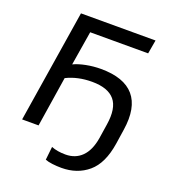

<svg xmlns="http://www.w3.org/2000/svg" viewBox="-157 -823 1013 1130"><g transform="rotate(20 349.0 -258.0)"><path d="M357 189Q328 189 300 185.5Q272 182 255 175L264 92Q301 107 353 107Q415 107 455 67Q495 27 508 -51L522 -142Q539 -249 497 -299Q455 -349 355 -349Q265 -349 195 -314L146 0H43L155 -705H622L607 -619H244L209 -405Q240 -420 285.5 -429Q331 -438 378 -438Q523 -438 585.5 -365Q648 -292 626 -148L612 -55Q592 74 524 131.5Q456 189 357 189Z"/></g></svg>

Font: Mulish SemiBold
Style: Italic
Weight: 600
Italic angle: -9°
Designer: Vernon Adams
Foundry: Vernon Adams
Version: Version 3.603; ttfautohint (v1.8.3)